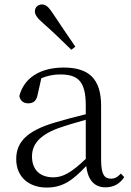

<svg xmlns="http://www.w3.org/2000/svg" viewBox="-20 -830 591 864"><path d="M319 -620C286 -669 251 -719 219 -768C199 -799 186 -810 169 -810C153 -810 137 -799 137 -779C137 -763 148 -748 177 -723C217 -688 259 -647 301 -606ZM455 13C490 13 519 -2 539 -33L524 -49C508 -32 496 -26 479 -26C450 -26 435 -45 435 -111V-354C435 -476 379 -526 267 -526C160 -526 88 -479 67 -398C71 -377 85 -365 107 -365C130 -365 145 -376 150 -407L166 -478C195 -490 223 -495 250 -495C330 -495 366 -466 366 -354V-316C321 -305 272 -292 228 -279C100 -241 53 -190 53 -114C53 -31 113 14 190 14C262 14 307 -18 368 -83C375 -23 402 13 455 13ZM366 -115C300 -52 262 -32 220 -32C162 -32 124 -64 124 -126C124 -179 156 -221 242 -253C279 -266 323 -279 366 -291Z"/></svg>

Font: Noto Serif CJK KR Light
Style: Regular
Weight: 300
Designer: Ryoko NISHIZUKA 西塚涼子 (kana & ideographs); Frank Grießhammer (Latin, Greek & Cyrillic); Wenlong ZHANG 张文龙 (bopomofo); San
Foundry: Adobe
Version: Version 2.001;hotconv 1.1.0;makeotfexe 2.6.0